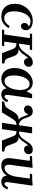

<svg xmlns="http://www.w3.org/2000/svg" viewBox="1208 -1728 529 2986"><g transform="rotate(90 1473.0 -234.5)"><path d="M233 10Q193 10 158 -2.5Q123 -15 96 -40.5Q69 -66 53.5 -104.5Q38 -143 38 -196Q38 -259 59.5 -311Q81 -363 118.5 -400.5Q156 -438 204 -458.5Q252 -479 305 -479Q352 -479 384 -464.5Q416 -450 432.5 -425.5Q449 -401 449 -372Q449 -340 430.5 -317.5Q412 -295 385 -295Q363 -295 350 -310.5Q337 -326 337 -348Q337 -375 355.5 -396Q374 -417 401 -417Q424 -417 432 -404Q440 -391 440 -376L407 -368Q407 -392 394.5 -409.5Q382 -427 361.5 -435.5Q341 -444 316 -444Q276 -444 246 -422.5Q216 -401 196 -364Q176 -327 166 -282Q156 -237 156 -190Q156 -108 185.5 -71.5Q215 -35 262 -35Q301 -35 330.5 -58.5Q360 -82 385 -121L416 -103Q398 -72 373 -46.5Q348 -21 314 -5.5Q280 10 233 10Z M627 -42 634 -35H696L692 0H440L445 -35H509L517 -42L571 -427L563 -434H501L506 -469H757L752 -434H688L681 -427ZM807 0 742 -168Q727 -208 698.5 -217.5Q670 -227 632 -227L637 -262H700Q746 -262 775 -256.5Q804 -251 822 -234.5Q840 -218 852 -185L887 -87Q899 -56 922 -47.5Q945 -39 969 -35L964 0ZM950 -479Q983 -479 1000.5 -461.5Q1018 -444 1018 -416Q1018 -385 996 -364Q974 -343 942 -343Q919 -343 901.5 -359Q884 -375 884 -409Q863 -389 847.5 -366Q832 -343 815 -320.5Q798 -298 775 -279Q752 -260 718 -249Q684 -238 633 -238L637 -262Q683 -262 714 -277.5Q745 -293 767 -318Q789 -343 807.5 -370.5Q826 -398 845 -423Q864 -448 889 -463.5Q914 -479 950 -479Z M1038 -198Q1038 -261 1057.5 -312.5Q1077 -364 1109.5 -401.5Q1142 -439 1182.5 -459Q1223 -479 1265 -479Q1298 -479 1324.5 -467Q1351 -455 1370 -432.5Q1389 -410 1398 -380L1445 -469H1508L1456 -100Q1452 -67 1458.5 -53.5Q1465 -40 1479 -40Q1495 -40 1509.5 -56Q1524 -72 1538 -97L1569 -80Q1545 -29 1515 -9.5Q1485 10 1449 10Q1410 10 1384.5 -11Q1359 -32 1354 -74Q1328 -33 1291 -11.5Q1254 10 1209 10Q1161 10 1122 -13.5Q1083 -37 1060.5 -83Q1038 -129 1038 -198ZM1153 -188Q1153 -113 1176.5 -76.5Q1200 -40 1239 -40Q1281 -40 1312 -74.5Q1343 -109 1361 -164Q1379 -219 1379 -281Q1379 -357 1353 -393.5Q1327 -430 1287 -430Q1246 -430 1216 -395.5Q1186 -361 1169.5 -306Q1153 -251 1153 -188Z M1988 0H1890L1956 -469H2054ZM2165 0 2101 -168Q2086 -208 2065.5 -217.5Q2045 -227 2005 -227L2010 -262H2073Q2115 -262 2140.5 -256.5Q2166 -251 2182 -234.5Q2198 -218 2210 -185L2246 -87Q2254 -67 2268.5 -56.5Q2283 -46 2301.5 -42Q2320 -38 2338 -35L2333 0ZM2309 -479Q2342 -479 2359.5 -461.5Q2377 -444 2377 -416Q2377 -385 2355 -364Q2333 -343 2301 -343Q2277 -343 2259.5 -359Q2242 -375 2243 -409Q2222 -389 2207 -366Q2192 -343 2176 -320.5Q2160 -298 2139 -279Q2118 -260 2086 -249Q2054 -238 2006 -238L2010 -262Q2053 -262 2082 -277.5Q2111 -293 2131.5 -318Q2152 -343 2169 -370.5Q2186 -398 2204.5 -423Q2223 -448 2247.5 -463.5Q2272 -479 2309 -479ZM1728 0H1555L1561 -35Q1590 -39 1617 -47.5Q1644 -56 1663 -87L1722 -185Q1743 -218 1764 -235Q1785 -252 1813.5 -257Q1842 -262 1884 -262H1948L1943 -227Q1915 -227 1896 -223Q1877 -219 1862 -207Q1847 -195 1831 -168ZM1709 -479Q1745 -479 1764.5 -463.5Q1784 -448 1795 -423Q1806 -398 1815 -370.5Q1824 -343 1838 -318Q1852 -293 1877.5 -277.5Q1903 -262 1948 -262L1945 -238Q1895 -238 1865.5 -249Q1836 -260 1820 -279Q1804 -298 1795 -320.5Q1786 -343 1778 -366Q1770 -389 1755 -409Q1748 -376 1727.5 -359.5Q1707 -343 1678 -343Q1655 -343 1637.5 -358.5Q1620 -374 1620 -401Q1620 -437 1647 -458Q1674 -479 1709 -479Z M2895 -97 2926 -80Q2902 -29 2872.5 -9.5Q2843 10 2806 10Q2766 10 2740 -11.5Q2714 -33 2711 -77Q2686 -37 2647.5 -13.5Q2609 10 2558 10Q2488 10 2459.5 -31Q2431 -72 2441 -140L2480 -427L2472 -434H2405L2410 -469Q2452 -469 2497 -470.5Q2542 -472 2582 -477L2589 -469L2544 -139Q2540 -110 2543 -87Q2546 -64 2558 -52Q2570 -40 2593 -40Q2638 -40 2676.5 -88.5Q2715 -137 2728 -228L2756 -427L2749 -434H2681L2686 -469Q2729 -469 2774 -470.5Q2819 -472 2859 -477L2866 -469L2813 -100Q2809 -67 2815.5 -53.5Q2822 -40 2836 -40Q2852 -40 2866.5 -56Q2881 -72 2895 -97Z"/></g></svg>

Font: Brygada 1918 SemiBold
Style: Italic
Weight: 600
Italic angle: -8°
Designer: Mateusz Machalski | Borys Kosmynka | Przemek Hoffer
Foundry: NIEPODLEGLA 2018
Version: Version 3.006